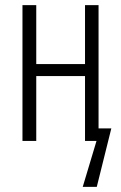

<svg xmlns="http://www.w3.org/2000/svg" viewBox="-20 -552 473 752"><path d="M68 0H122V-254H313V0H358L304 180H359L416 -49H366V-532H313V-301H122V-532H68Z"/></svg>

Font: Noto Sans UI Condensed Light
Style: Regular
Weight: 300
Width: 3
Designer: Monotype Design Team
Foundry: Monotype Imaging Inc.
Version: Version 1.901